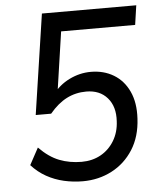

<svg xmlns="http://www.w3.org/2000/svg" viewBox="-52 -764 681 819"><g transform="rotate(-5 288.0 -355.0)"><path d="M270 9Q229 9 189.5 0Q150 -9 115 -28.5Q80 -48 52 -79L91 -151Q133 -108 177 -91Q221 -74 272 -74Q318 -74 354 -94Q390 -114 412 -150.5Q434 -187 436 -234Q440 -296 407.5 -333.5Q375 -371 317 -371Q272 -371 233.5 -351.5Q195 -332 160 -290H94L158 -719H562L550 -636H233L194 -370H179Q207 -409 251.5 -431Q296 -453 344 -453Q399 -453 441.5 -427.5Q484 -402 506.5 -353.5Q529 -305 525 -237Q521 -160 486 -105Q451 -50 394.5 -20.5Q338 9 270 9Z"/></g></svg>

Font: Nunitoga
Style: Medium Italic
Weight: 500
Italic angle: -9°
Designer: Vernon Adams
Foundry: Vernon Adams
Version: Version 1.0